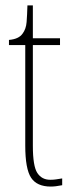

<svg xmlns="http://www.w3.org/2000/svg" viewBox="-20 -677 269 707"><path d="M167 10Q116 10 94.5 -22.5Q73 -55 73 -141V-511H13V-530Q49 -533 63 -553Q76 -570 78 -596Q80 -622 81 -657H101V-536H201V-511H101V-140Q101 -65 117.5 -40Q134 -15 165 -15Q177 -15 186.5 -16.5Q196 -18 209 -20V5Q184 10 167 10Z"/></svg>

Font: Noto Serif Ethiopic ExtraCondensed Thin
Style: Regular
Weight: 100
Width: 2
Designer: Monotype Design Team
Foundry: Monotype Imaging Inc.
Version: Version 2.102; ttfautohint (v1.8.4.7-5d5b)